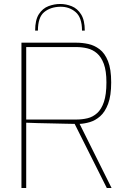

<svg xmlns="http://www.w3.org/2000/svg" viewBox="-20 -947 632 967"><path d="M88 0V-732H364Q394 -732 424.5 -725.5Q455 -719 481.5 -699Q508 -679 524 -639Q540 -599 540 -532Q540 -465 524.5 -424Q509 -383 484.5 -361.5Q460 -340 432.5 -332Q405 -324 381 -323L542 0H518L356 -323Q336 -323 305 -324Q274 -325 238.5 -325.5Q203 -326 169.5 -327Q136 -328 112 -329V0ZM112 -345H364Q394 -345 421 -351.5Q448 -358 469.5 -377.5Q491 -397 503.5 -434Q516 -471 516 -532Q516 -590 503 -625Q490 -660 468.5 -678.5Q447 -697 420 -703.5Q393 -710 364 -710H112ZM283 -927Q313 -927 341.5 -915.5Q370 -904 388.5 -874.5Q407 -845 407 -793H393Q393 -859 360.5 -886.5Q328 -914 283 -913Q234 -912 202.5 -886Q171 -860 171 -793H157Q157 -847 176 -876Q195 -905 224 -916Q253 -927 283 -927Z"/></svg>

Font: Exo Thin Thin
Style: Regular
Weight: 250
Version: Version 2.000